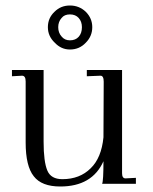

<svg xmlns="http://www.w3.org/2000/svg" viewBox="-20 -675 560 705"><path d="M479 -22V0H355Q359.9 -11.2 359.9 -84V-83Q318.4 9.8 201.2 9.8Q132.8 9.8 104 -27.8Q74.2 -64.9 74.2 -151.9V-376Q74.2 -397 61 -397L23.9 -395V-418H140.1V-154.8Q140.1 -81.5 153.8 -48.8Q167 -17.1 209 -17.1Q272.9 -17.1 313 -57.1Q352.5 -95.2 359.9 -170.9L360.8 -375Q360.8 -397 349.1 -397L298.8 -395V-418H428.2V-39.1Q428.2 -20 440.9 -20ZM155.8 -575.2Q155.8 -608.9 180.2 -631.8Q203.1 -654.8 236.8 -654.8Q270.5 -654.8 294.9 -631.8Q318.8 -607.9 318.8 -575.2Q318.8 -542 294.9 -518.1Q271.5 -493.2 236.8 -493.2Q204.6 -493.2 181.2 -518.1Q155.8 -542 155.8 -575.2ZM193.8 -575.2Q193.8 -554.7 206.1 -541Q217.3 -526.9 236.8 -526.9Q257.3 -526.9 269 -540Q280.8 -553.2 280.8 -575.2Q280.8 -595.7 269 -608.9Q257.3 -622.1 236.8 -622.1Q216.3 -622.1 206.1 -608.9Q193.8 -595.2 193.8 -575.2Z"/></svg>

Font: Unna Light
Style: Regular
Weight: 300
Designer: Jorge de Buen Unna
Foundry: Omnibus-Type
Version: Version 2.007;PS 002.007;hotconv 1.0.88;makeotf.lib2.5.64775